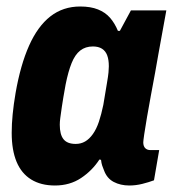

<svg xmlns="http://www.w3.org/2000/svg" viewBox="-20 -559 536 591"><path d="M149 12Q106 12 76 -6.5Q46 -25 31 -61Q16 -97 16 -150Q16 -177 19 -207.5Q22 -238 28 -273Q43 -359 69.5 -418.5Q96 -478 135 -508.5Q174 -539 227 -539Q259 -539 281.5 -530Q304 -521 318.5 -504.5Q333 -488 343 -464H349L383 -527H492L468 -395Q464 -370 457.5 -335.5Q451 -301 444.5 -265.5Q438 -230 432.5 -198.5Q427 -167 424 -146Q421 -125 421 -121Q421 -109 427 -103Q433 -97 443 -97H470L454 -4Q438 2 418 7Q398 12 378 12Q351 12 330 1Q309 -10 300 -35Q297 -42 294.5 -49.5Q292 -57 291 -67L286 -68Q264 -34 229.5 -11Q195 12 149 12ZM213 -116Q229 -116 242 -123.5Q255 -131 266 -146.5Q277 -162 284.5 -184.5Q292 -207 298 -236Q305 -279 309 -302Q313 -325 314 -336.5Q315 -348 315 -355Q315 -375 310 -388.5Q305 -402 294 -409Q283 -416 266 -416Q243 -416 227 -403.5Q211 -391 200.5 -365Q190 -339 182 -299Q174 -255 170.5 -231Q167 -207 165.5 -195.5Q164 -184 164 -175Q164 -145 175.5 -130.5Q187 -116 213 -116Z"/></svg>

Font: Archivo Condensed ExtraBold
Style: Italic
Weight: 800
Width: 3
Italic angle: -10°
Designer: Hector Gatti
Foundry: Omnibus-Type
Version: Version 2.001